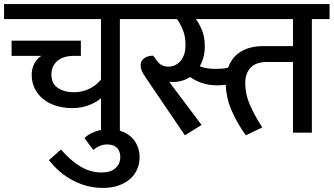

<svg xmlns="http://www.w3.org/2000/svg" viewBox="-30 -653 1642 945"><path d="M27 -378V-453H368V-378H335Q280 -378 251.5 -352.5Q223 -327 223 -286Q223 -241 255 -220Q287 -199 333 -199Q375 -199 409.5 -216Q444 -233 467 -261V-559H-10V-633H648V-559H560V0H467V-170Q450 -153 412 -137Q374 -121 325 -121Q282 -121 245.5 -132.5Q209 -144 182.5 -165.5Q156 -187 141 -217.5Q126 -248 126 -285Q126 -317 140 -342Q154 -367 174 -378Z M386 27Q403 8 436 -4.5Q469 -17 505 -17Q541 -17 569.5 -6.5Q598 4 617.5 23Q637 42 647 67Q657 92 657 121Q657 154 644.5 181.5Q632 209 609 229Q586 249 552 260.5Q518 272 476 272Q401 272 331.5 236.5Q262 201 211 135L270 83Q319 139 367.5 167.5Q416 196 470 196Q515 196 538.5 174.5Q562 153 562 120Q562 91 545.5 74.5Q529 58 497 58Q478 58 460.5 65.5Q443 73 429 85Z M1286 -348Q1229 -348 1203 -319.5Q1177 -291 1177 -244Q1177 -190 1199.5 -138Q1222 -86 1261 -26L1180 13Q1139 -44 1111.5 -105.5Q1084 -167 1081 -236Q1061 -233 1038 -233Q998 -233 964 -244.5Q930 -256 906 -274Q868 -249 816 -249Q808 -249 803 -250L962 -38L880 13L690 -267Q674 -290 668 -304.5Q662 -319 662 -331Q662 -354 680 -366.5Q698 -379 724 -379L743 -353Q764 -325 798 -325Q834 -325 858.5 -353Q883 -381 883 -432Q883 -475 869.5 -507Q856 -539 841 -559H628V-633H1592V-559H1505V0H1412V-348ZM934 -559Q948 -542 963 -507Q978 -472 978 -425Q978 -369 953 -327Q983 -314 1030 -314Q1047 -314 1061.5 -315Q1076 -316 1093 -320Q1111 -372 1155.5 -399Q1200 -426 1266 -426H1412V-559Z"/></svg>

Font: Mukta Medium
Style: Regular
Weight: 500
Designer: Girish Dalvi and Yashodeep Gholap
Foundry: Ek Type
Version: Version 2.538;PS 1.002;hotconv 16.6.51;makeotf.lib2.5.65220;